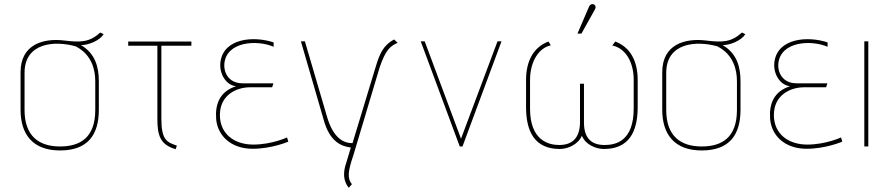

<svg xmlns="http://www.w3.org/2000/svg" viewBox="-20 -698 4209 915"><path d="M434 -174C434 -42 362 0 266 0C164 0 97 -51 97 -174V-351C97 -494 239 -506 341 -477C350 -471 434 -437 434 -310ZM451 -310C451 -379 434 -443 366 -483C402 -483 454 -504 474 -535L458 -543C407 -497 366 -495 286 -505C187 -517 78 -487 78 -354V-175C78 -59 135 19 266 19C398 19 451 -55 451 -175Z M823 -4C776 -20 749 -30 749 -132V-480H892V-500H591V-480H730V-132C730 -54 742 -9 817 13Z M1348 -43C1348 -43 1275 -9 1187 -9C1099 -9 1028 -58 1028 -150C1028 -246 1108 -282 1171 -282H1277L1283 -301H1136C1067 -301 1046 -356 1049 -393C1058 -502 1207 -509 1284 -475V-496C1187 -528 1048 -515 1031 -406C1022 -348 1057 -292 1105 -287C1027 -262 1005 -202 1010 -132C1016 -54 1078 11 1184 11C1276 11 1354 -23 1354 -23Z M1657 180C1635 152 1637 121 1664 42L1789 -376C1817 -458 1838 -478 1875 -494L1858 -510C1810 -484 1791 -447 1773 -388L1660 -16C1610 -15 1566 -49 1539 -140L1433 -501H1414L1522 -129C1551 -20 1610 0 1652 5L1630 78C1613 127 1617 166 1642 197Z M2184 0 2370 -501H2351L2177 -37L2004 -501H1985L2171 0Z M3000 -181C3000 -23 2912 -7 2861 -7C2803 -7 2764 -35 2763 -111V-299H2744V-111C2742 -35 2702 -7 2645 -7C2594 -7 2506 -29 2506 -180V-317C2506 -405 2548 -470 2605 -482L2594 -500C2521 -473 2487 -405 2487 -317V-188C2487 -68 2530 12 2648 12C2685 12 2735 -9 2753 -51C2771 -8 2820 12 2858 12C2976 12 3019 -68 3019 -188V-317C3019 -405 2985 -473 2912 -500L2898 -481C2956 -470 3000 -409 3000 -317ZM2751 -538 2814 -651C2821 -662 2819 -673 2810 -677C2798 -682 2790 -673 2787 -666L2732 -538Z M3492 -174C3492 -42 3420 0 3324 0C3222 0 3155 -51 3155 -174V-351C3155 -494 3297 -506 3399 -477C3408 -471 3492 -437 3492 -310ZM3509 -310C3509 -379 3492 -443 3424 -483C3460 -483 3512 -504 3532 -535L3516 -543C3465 -497 3424 -495 3344 -505C3245 -517 3136 -487 3136 -354V-175C3136 -59 3193 19 3324 19C3456 19 3509 -55 3509 -175Z M3988 -43C3988 -43 3915 -9 3827 -9C3739 -9 3668 -58 3668 -150C3668 -246 3748 -282 3811 -282H3917L3923 -301H3776C3707 -301 3686 -356 3689 -393C3698 -502 3847 -509 3924 -475V-496C3827 -528 3688 -515 3671 -406C3662 -348 3697 -292 3745 -287C3667 -262 3645 -202 3650 -132C3656 -54 3718 11 3824 11C3916 11 3994 -23 3994 -23Z M4118 0V-501H4099V0Z"/></svg>

Font: Advent Pro
Style: Thin
Weight: 100
Designer: Andreas Kalpakidis
Foundry: Andreas Kalpakidis
Version: Version 2.002 2007